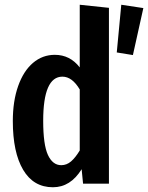

<svg xmlns="http://www.w3.org/2000/svg" viewBox="-20 -774 624 809"><path d="M439 -741V0H330L324 -61Q277 15 203 15Q121 15 77.5 -58.5Q34 -132 34 -264Q34 -348 56.5 -411.5Q79 -475 119 -509Q159 -543 211 -543Q275 -543 316 -490V-754ZM316 -140V-397Q284 -451 243 -451Q162 -451 162 -265Q162 -164 182 -121Q202 -78 238 -78Q261 -78 279.5 -94Q298 -110 316 -140ZM540 -542 584 -740 491 -754 472 -553Z"/></svg>

Font: Fira Sans Extra Condensed Medium
Style: Regular
Weight: 500
Width: 1
Designer: Carrois Corporate & Edenspiekermann AG
Foundry: Carrois Corporate GbR & Edenspiekermann AG
Version: Version 4.203